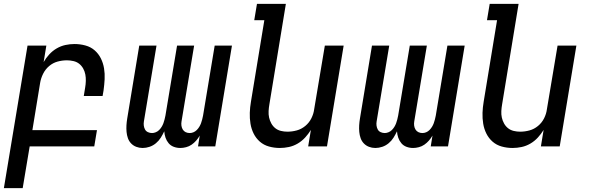

<svg xmlns="http://www.w3.org/2000/svg" viewBox="-27 -755 3047 990"><path d="M-7 215 115 -520H212L198 -435Q210 -456 227 -474.5Q244 -493 265.5 -505.5Q287 -518 310.5 -523Q334 -528 357 -528Q386 -528 413.5 -520.5Q441 -513 461 -495.5Q481 -478 493 -454Q505 -430 509.5 -402.5Q514 -375 512.5 -346.5Q511 -318 507 -289L502 -260H405L412 -303Q415 -320 415.5 -337.5Q416 -355 413 -371Q410 -387 402 -401.5Q394 -416 381.5 -426Q369 -436 352 -440Q335 -444 318 -444Q294 -444 270 -437.5Q246 -431 226.5 -414.5Q207 -398 195.5 -375Q184 -352 180 -328L140 -84H473L459 0H126L90 215Z M708 8Q691 8 675.5 2Q660 -4 649 -15.5Q638 -27 632.5 -42.5Q627 -58 625.5 -75Q624 -92 625 -109Q626 -126 629 -144L691 -520H780L715 -129Q713 -118 714.5 -107Q716 -96 721 -87Q726 -78 736 -73.5Q746 -69 757 -69Q766 -69 776 -73Q786 -77 793.5 -84.5Q801 -92 806.5 -101Q812 -110 815.5 -119.5Q819 -129 821.5 -139Q824 -149 826 -159L886 -520H974L909 -129Q907 -118 908.5 -107Q910 -96 915.5 -87Q921 -78 930.5 -73.5Q940 -69 951 -69Q961 -69 970.5 -73Q980 -77 987.5 -84.5Q995 -92 1000.5 -101Q1006 -110 1009.5 -119.5Q1013 -129 1015.5 -139Q1018 -149 1020 -159L1080 -520H1169L1083 0H994L1003 -56Q995 -42 984.5 -30Q974 -18 961 -9Q948 0 932.5 4Q917 8 903 8Q885 8 869 2Q853 -4 842.5 -16.5Q832 -29 826.5 -45Q821 -61 820 -78Q812 -61 802 -45Q792 -29 777 -16.5Q762 -4 744 2Q726 8 709 8Z M1416 8Q1387 8 1360 0.5Q1333 -7 1313 -24.5Q1293 -42 1281 -66Q1269 -90 1264.5 -117.5Q1260 -145 1261 -173.5Q1262 -202 1267 -231L1336 -651H1284L1298 -735H1447L1362 -217Q1359 -200 1358 -182.5Q1357 -165 1360.5 -149Q1364 -133 1372 -118.5Q1380 -104 1392.5 -94Q1405 -84 1421.5 -80Q1438 -76 1455 -76Q1479 -76 1503 -82.5Q1527 -89 1547 -105.5Q1567 -122 1578.5 -145Q1590 -168 1593 -192L1648 -520H1745L1659 0H1562L1576 -85Q1563 -64 1546 -45.5Q1529 -27 1507.5 -14.5Q1486 -2 1462.5 3Q1439 8 1416 8Z M1908 8Q1891 8 1875.5 2Q1860 -4 1849 -15.5Q1838 -27 1832.5 -42.5Q1827 -58 1825.5 -75Q1824 -92 1825 -109Q1826 -126 1829 -144L1891 -520H1980L1915 -129Q1913 -118 1914.5 -107Q1916 -96 1921 -87Q1926 -78 1936 -73.5Q1946 -69 1957 -69Q1966 -69 1976 -73Q1986 -77 1993.5 -84.5Q2001 -92 2006.5 -101Q2012 -110 2015.5 -119.5Q2019 -129 2021.5 -139Q2024 -149 2026 -159L2086 -520H2174L2109 -129Q2107 -118 2108.5 -107Q2110 -96 2115.5 -87Q2121 -78 2130.5 -73.5Q2140 -69 2151 -69Q2161 -69 2170.5 -73Q2180 -77 2187.5 -84.5Q2195 -92 2200.5 -101Q2206 -110 2209.5 -119.5Q2213 -129 2215.5 -139Q2218 -149 2220 -159L2280 -520H2369L2283 0H2194L2203 -56Q2195 -42 2184.5 -30Q2174 -18 2161 -9Q2148 0 2132.5 4Q2117 8 2103 8Q2085 8 2069 2Q2053 -4 2042.5 -16.5Q2032 -29 2026.5 -45Q2021 -61 2020 -78Q2012 -61 2002 -45Q1992 -29 1977 -16.5Q1962 -4 1944 2Q1926 8 1909 8Z M2616 8Q2587 8 2560 0.5Q2533 -7 2513 -24.5Q2493 -42 2481 -66Q2469 -90 2464.5 -117.5Q2460 -145 2461 -173.5Q2462 -202 2467 -231L2536 -651H2484L2498 -735H2647L2562 -217Q2559 -200 2558 -182.5Q2557 -165 2560.5 -149Q2564 -133 2572 -118.5Q2580 -104 2592.5 -94Q2605 -84 2621.5 -80Q2638 -76 2655 -76Q2679 -76 2703 -82.5Q2727 -89 2747 -105.5Q2767 -122 2778.5 -145Q2790 -168 2793 -192L2848 -520H2945L2859 0H2762L2776 -85Q2763 -64 2746 -45.5Q2729 -27 2707.5 -14.5Q2686 -2 2662.5 3Q2639 8 2616 8Z"/></svg>

Font: Iosevka Md Ex Obl
Style: Regular
Weight: 500
Width: 7
Italic angle: -9°
Monospace: yes
Designer: Belleve Invis
Foundry: Belleve Invis
Version: Version 32.5.0; ttfautohint (v1.8.4)